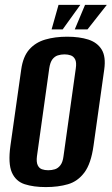

<svg xmlns="http://www.w3.org/2000/svg" viewBox="-20 -749 455 781"><path d="M166.3 12Q116.4 12 80.3 0.3Q44.1 -11.5 28.2 -47.6Q12.4 -83.8 22.4 -156.1L66.3 -466.3Q73.6 -518.8 99 -547.7Q124.4 -576.5 164.1 -588.1Q203.7 -599.7 253 -599.7Q303.2 -599.7 339.5 -588Q375.8 -576.2 393.6 -547.4Q411.3 -518.5 404 -466.3L360.5 -156.8Q350.4 -83.5 323.3 -47.3Q296.2 -11.1 256.5 0.4Q216.9 12 166.3 12ZM176.1 -56.5Q190.4 -56.5 203.4 -60.5Q216.4 -64.6 225.9 -77.2Q235.4 -89.8 238.3 -113.5L288.3 -470.8Q291.9 -495.2 285.7 -507.4Q279.5 -519.6 267.9 -523.7Q256.4 -527.8 242.5 -527.8Q228.2 -527.8 215.2 -523.7Q202.2 -519.6 193 -507.4Q183.9 -495.2 180.3 -470.8L130.3 -113.5Q127.4 -89.8 133.3 -77.2Q139.1 -64.6 150.7 -60.5Q162.2 -56.5 176.1 -56.5ZM189.9 -629.4 218.1 -729.3H306.8L234.9 -629.4ZM284.1 -629.4 326 -729.3H414.6L335.9 -629.4Z"/></svg>

Font: Alumni Sans SC Thin
Style: Italic
Weight: 100
Italic angle: -8°
Designer: Robert E. Leuschke
Foundry: Robert E. Leuschke
Version: Version 1.016